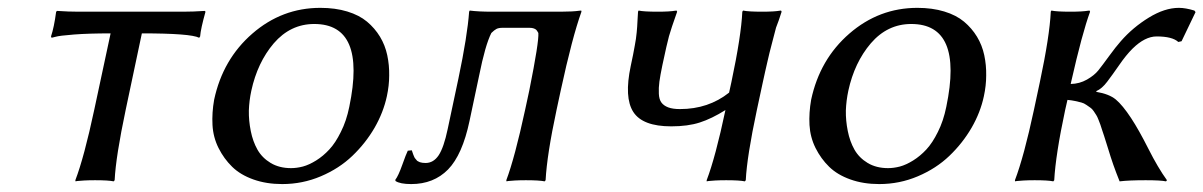

<svg xmlns="http://www.w3.org/2000/svg" viewBox="-20 -459 3065 489"><path d="M261.7 -374Q206.1 -374 168.5 -371.1Q130.9 -368.2 121.1 -365.2L111.3 -362.8L109.9 -366.2Q117.7 -389.2 123 -429.2L125.5 -431.2Q154.8 -429.2 180.2 -429.2H446.3Q471.2 -429.2 501.5 -431.2L503.4 -429.2Q491.2 -385.7 489.7 -366.2L487.3 -362.8Q465.8 -374 341.3 -374L300.3 -180.2Q274.9 -60.1 272 0L269.5 2.9Q256.3 0 222.2 0Q206.5 0 194.1 0.7Q181.6 1.5 176.8 2L172.4 2.9L171.9 0Q194.3 -58.6 220.2 -180.2Z M525.4 -205.1Q547.4 -308.1 622.8 -373.5Q698.2 -439 795.9 -439Q834 -439 864.5 -429.7Q895 -420.4 914.8 -403.8Q934.6 -387.2 947.8 -365.5Q960.9 -343.8 966.3 -318.4Q971.7 -293 971.2 -266.6Q971.2 -241.2 965.3 -213.9Q956.5 -172.9 934.1 -133.8Q911.1 -94.2 877.4 -62Q843.8 -29.8 797.1 -10Q750.5 9.8 698.7 9.8Q658.2 9.8 625.2 -2Q592.3 -13.7 571.3 -34.2Q550.3 -54.7 536.6 -82Q522.9 -109.4 521.2 -140.6Q519.5 -171.9 525.4 -205.1ZM780.3 -397.9Q719.7 -397.9 677.2 -348.6Q635.7 -299.8 620.1 -228Q614.7 -203.1 613.8 -177.7Q613.3 -151.9 618.7 -125.2Q624 -98.6 635.7 -77.9Q647.5 -57.1 669.4 -43.9Q691.4 -30.8 721.2 -30.8Q735.8 -30.8 751.5 -34.9Q767.1 -39.1 785.2 -50.3Q803.2 -61.5 818.8 -78.4Q834.5 -95.2 848.1 -123Q862.3 -150.9 869.6 -187Q913.6 -397.9 780.3 -397.9Z M1175.8 -150.9Q1157.7 -64.9 1121.1 -27.3Q1084.5 9.8 1027.3 9.8Q999 9.8 987.3 2L986.8 -1Q994.6 -11.2 1004.4 -38.8Q1014.2 -66.4 1018.6 -75.2L1028.8 -76.2L1030.8 -70.3L1032.7 -64.9Q1033.2 -63.5 1034.7 -60.1Q1036.1 -56.6 1037.6 -55.2L1040.5 -51.8Q1042 -49.3 1044.4 -48.3L1049.3 -45.9Q1052.2 -44.9 1055.9 -44.4Q1059.6 -43.9 1064 -43.9Q1084 -43.9 1097.2 -63.5Q1110.4 -83.5 1120.1 -129.9L1147.5 -258.8Q1170.4 -367.7 1174.8 -429.2L1176.3 -432.1Q1198.7 -429.2 1232.9 -429.2H1407.7Q1422.9 -429.2 1436 -429.9Q1449.2 -430.7 1454.6 -431.6L1460.4 -432.1L1460.9 -429.2Q1437.5 -364.3 1408.2 -229L1397.5 -179.2Q1373 -64.9 1369.6 0L1367.2 2.9Q1353.5 0 1319.3 0Q1303.7 0 1291.3 0.7Q1278.8 1.5 1274.4 2L1270 2.9L1269.5 0Q1291 -57.1 1317.4 -179.2L1328.1 -229Q1353 -353 1351.1 -375Q1348.1 -380.4 1346.2 -382.6Q1344.2 -384.8 1339.8 -386.5Q1335.4 -388.2 1328.1 -388.2H1260.3Q1250 -388.2 1244.4 -385.3Q1238.8 -382.3 1231.4 -375Q1215.8 -344.2 1200.2 -266.1Z M1586.4 -291 1592.3 -319.3Q1594.7 -331.1 1596.7 -342.8L1599.6 -359.9Q1600.6 -365.7 1601.6 -376.7Q1602.5 -387.7 1602.8 -391.1Q1603 -394.5 1603.8 -409.2Q1604.5 -423.8 1605 -429.2L1606.4 -432.1Q1619.6 -429.2 1654.8 -429.2Q1669.9 -429.2 1682.1 -429.9Q1694.3 -430.7 1698.7 -431.6L1703.1 -432.1L1704.6 -429.2Q1689 -385.3 1683.8 -366.7Q1678.7 -348.1 1667 -293Q1661.6 -267.1 1659.4 -251Q1657.2 -234.9 1658 -220.2Q1658.7 -205.6 1664.6 -197.8Q1670.4 -189.9 1681.9 -185.5Q1693.4 -181.2 1711.9 -181.2Q1784.2 -181.2 1836.9 -223.1L1842.8 -250Q1867.7 -367.2 1870.6 -429.2L1872.6 -432.1Q1885.7 -429.2 1920.9 -429.2Q1936 -429.2 1948.2 -429.9Q1960.4 -430.7 1964.8 -431.6L1969.2 -432.1L1970.7 -429.2L1963.4 -407.2L1956.5 -388.7Q1954.1 -380.4 1950.7 -366.5Q1947.3 -352.5 1945.6 -346.9Q1943.8 -341.3 1939.7 -324Q1935.5 -306.6 1934.6 -302.2L1928.7 -276.4L1922.9 -250L1907.7 -179.2Q1882.3 -60.1 1879.4 0L1877 2.9Q1863.8 0 1829.6 0Q1814 0 1801.5 0.7Q1789.1 1.5 1784.7 2L1779.8 2.9V0Q1802.2 -58.6 1827.6 -178.7Q1792.5 -156.7 1762.2 -147Q1731.9 -137.2 1689.5 -137.2Q1616.7 -137.2 1593 -173.8Q1569.3 -210.4 1586.4 -291Z M2045.9 -205.1Q2067.9 -308.1 2143.3 -373.5Q2218.8 -439 2316.4 -439Q2354.5 -439 2385 -429.7Q2415.5 -420.4 2435.3 -403.8Q2455.1 -387.2 2468.3 -365.5Q2481.4 -343.8 2486.8 -318.4Q2492.2 -293 2491.7 -266.6Q2491.7 -241.2 2485.8 -213.9Q2477.1 -172.9 2454.6 -133.8Q2431.6 -94.2 2397.9 -62Q2364.3 -29.8 2317.6 -10Q2271 9.8 2219.2 9.8Q2178.7 9.8 2145.8 -2Q2112.8 -13.7 2091.8 -34.2Q2070.8 -54.7 2057.1 -82Q2043.5 -109.4 2041.7 -140.6Q2040 -171.9 2045.9 -205.1ZM2300.8 -397.9Q2240.2 -397.9 2197.8 -348.6Q2156.2 -299.8 2140.6 -228Q2135.3 -203.1 2134.3 -177.7Q2133.8 -151.9 2139.2 -125.2Q2144.5 -98.6 2156.2 -77.9Q2168 -57.1 2189.9 -43.9Q2211.9 -30.8 2241.7 -30.8Q2256.3 -30.8 2272 -34.9Q2287.6 -39.1 2305.7 -50.3Q2323.7 -61.5 2339.4 -78.4Q2355 -95.2 2368.7 -123Q2382.8 -150.9 2390.1 -187Q2434.1 -397.9 2300.8 -397.9Z M2628.4 -250Q2653.3 -367.2 2656.2 -429.2L2657.7 -432.1Q2670.9 -429.2 2706.1 -429.2Q2721.2 -429.2 2733.4 -429.9Q2745.6 -430.7 2750.5 -431.6L2754.9 -432.1L2756.3 -429.2Q2736.3 -375 2708 -250L2707 -245.1Q2729.5 -245.6 2748.3 -256.3Q2767.1 -267.1 2777.1 -279.5Q2787.1 -292 2804.7 -316.2Q2822.3 -340.3 2834.5 -354Q2865.2 -389.2 2905.8 -414.1Q2946.3 -439 2982.4 -439Q2999.5 -439 3022 -432.1L3024.9 -428.2L2989.3 -354L2981 -352.1Q2965.8 -366.2 2925.8 -366.2Q2896 -366.2 2864.3 -335Q2847.7 -318.4 2830.6 -293.5Q2813 -268.1 2799.6 -250.5Q2786.1 -232.9 2772.5 -227.1L2772 -225.1Q2804.7 -219.7 2821.8 -205.6Q2838.9 -191.4 2860.8 -158.2Q2880.4 -128.4 2904.8 -80.1Q2929.2 -31.7 2952.1 0L2949.7 2.9Q2936.5 0 2897.9 0Q2855 0 2831.5 2.9Q2822.3 -20 2815.4 -39.6Q2808.6 -59.1 2802 -81.1Q2795.4 -103 2792 -112.8Q2790.5 -116.7 2787.1 -127.4Q2783.7 -138.2 2782.5 -141.6Q2781.2 -145 2777.8 -153.8Q2774.4 -162.6 2772 -166L2765.6 -175.8Q2761.2 -182.1 2757.3 -184.6Q2753.4 -187 2747.1 -191.7Q2740.7 -196.3 2733.9 -198Q2727.1 -199.7 2718.3 -201.7Q2709.5 -203.6 2698.7 -204.6L2692.9 -179.2Q2668.5 -64.9 2665 0L2662.6 2.9Q2649.4 0 2615.2 0Q2599.6 0 2587.2 0.7Q2574.7 1.5 2569.8 2L2565.4 2.9L2564.9 0Q2587.9 -60.5 2613.3 -179.2Z"/></svg>

Font: Linux Biolinum G
Style: Italic
Weight: 400
Italic angle: -12°
Designer: Philipp H. Poll
Foundry: Philipp H. Poll
Version: Version 0.5.1